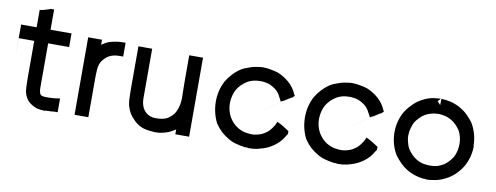

<svg xmlns="http://www.w3.org/2000/svg" viewBox="-57 -916 3113 1206"><g transform="rotate(10 1500.0 -312.5)"><path d="M188.5 -636.7H189.5H207V-616.2V-612.3V-607.4V-579.1V-550.8V-531.2V-510.7V-507.8H214.8H241.2H262.7H283.2H302.7H321.3H340.8V-490.2V-488.3V-484.4V-475.6V-465.8V-460V-455.1V-446.3V-438.5V-420.9H321.3H318.4H315.4H305.7H295.9H274.4H253.9H232.4H211.9H207V-138.7Q207 -128.9 208 -120.1Q210 -111.3 211.9 -103.5Q213.9 -100.6 215.8 -96.7Q217.8 -94.7 218.8 -92.8Q228.5 -86.9 241.2 -86.4Q253.9 -85.9 267.6 -85.9Q274.4 -85.9 280.3 -86.4Q286.1 -86.9 292 -86.9H293.9Q298.8 -86.9 305.2 -87.9Q311.5 -88.9 340.8 -92.8V-73.2V-68.4V-66.4V-57.6V-48.8V-41V-36.1V-30.3V-23.4V-4.9H325.2Q322.3 -4.9 318.4 -4.9Q292 -2 266.6 -2Q259.8 0 258.8 0Q257.8 0 257.8 0Q233.4 0 209 -5.9Q191.4 -11.7 176.8 -20.5Q162.1 -29.3 148.4 -43Q121.1 -77.1 120.1 -121.1Q118.2 -156.2 118.2 -192.4V-420.9H99.6H84H69.3H53.7H39.1H19.5Q17.6 -148.4 19.5 -441.4Q17.6 -153.3 19.5 -454.1Q17.6 -154.3 19.5 -468.8Q17.6 -156.2 19.5 -482.4Q17.6 -163.1 19.5 -507.8H39.1H42H44.9H68.4H89.8H105.5H118.2V-510.7V-533.2V-550.8V-568.4V-584V-599.6V-619.1H129.9L130.9 -621.1H137.7Q149.4 -624 153.3 -626Q158.2 -627.9 166 -629.9Q170.9 -631.8 175.8 -632.8Q180.7 -634.8 186.5 -636.7Z M536.1 -248V-206.1V-164.1V-124V-85V-55.7V-27.3V-7.8H518.6H516.6H512.7H502.9H493.2H487.3H481.4H474.6H465.8H448.2V-502H465.8H468.8H472.7H481.4H491.2H497.1H502.9H510.7H518.6H536.1V-483.4V-481.4V-477.5V-469.7Q554.7 -483.4 579.1 -494.1Q600.6 -501 624 -504.9Q645.5 -508.8 667 -508.8H685.5V-490.2V-487.3V-483.4V-473.6V-464.8V-459V-453.1V-446.3V-438.5V-420.9H667H664.1H660.2Q641.6 -420.9 625 -417Q593.8 -409.2 572.3 -387.7Q562.5 -377.9 554.7 -367.2Q540 -341.8 538.1 -313.5V-312.5Q536.1 -280.3 536.1 -248Z M1092.8 -347.7V-386.7V-424.8V-453.1V-480.5V-501H1110.4H1113.3H1117.2H1120.1H1122.1H1127.9H1135.7H1141.6H1147.5H1155.3H1163.1H1180.7V2.9H1163.1H1161.1H1157.2H1148.4H1138.7H1132.8H1127H1119.1H1110.4H1092.8V-14.6V-17.6V-20.5V-28.3Q1079.1 -18.6 1065.4 -11.7Q1048.8 -2 1032.2 2L1013.7 6.8Q991.2 12.7 959 12.7L958 11.7Q931.6 10.7 907.2 5.9Q857.4 -3.9 822.3 -43Q804.7 -60.5 793.9 -79.1Q772.5 -118.2 770.5 -158.2Q768.6 -195.3 768.6 -235.4V-501H786.1H788.1H791H800.8H810.5H816.4H822.3H830.1H838.9H856.4V-184.6Q856.4 -152.3 869.1 -125Q880.9 -102.5 900.4 -89.8Q918.9 -79.1 935.5 -76.2Q955.1 -75.2 961.9 -75.2Q980.5 -75.2 997.1 -79.1Q1013.7 -82 1029.3 -90.8Q1043 -99.6 1054.7 -111.3Q1066.4 -123 1074.2 -137.7Q1094.7 -178.7 1094.7 -228.5Q1094.7 -231.4 1093.8 -263.2Q1092.8 -294.9 1092.8 -347.7Z M1563.5 8.8Q1555.7 8.8 1549.8 6.8H1537.1H1535.2Q1506.8 2.9 1482.4 -3.9Q1454.1 -10.7 1431.6 -24.4Q1404.3 -40 1380.9 -60.5Q1358.4 -82 1340.8 -108.4L1339.8 -109.4Q1308.6 -170.9 1307.6 -243.2V-245.1Q1307.6 -315.4 1339.8 -377Q1355.5 -403.3 1378.9 -428.7Q1403.3 -454.1 1429.7 -470.7Q1450.2 -482.4 1470.7 -488.3Q1490.2 -496.1 1507.8 -500Q1547.9 -506.8 1557.6 -506.8H1559.6H1565.4Q1585.9 -506.8 1611.3 -502Q1639.6 -497.1 1661.1 -490.2Q1702.1 -472.7 1733.4 -445.3Q1750 -430.7 1762.7 -413.1Q1775.4 -396.5 1783.2 -377L1790 -365.2L1780.3 -355.5Q1774.4 -349.6 1767.6 -348.6L1762.7 -344.7L1753.9 -339.8Q1411.1 -114.3 1752 -338.9Q1749 -336.9 1747.1 -335Q1745.1 -333 1740.2 -332Q1738.3 -330.1 1735.4 -327.1L1733.4 -326.2L1726.6 -323.2L1709 -314.5L1700.2 -332L1696.3 -338.9Q1683.6 -367.2 1662.1 -384.8Q1646.5 -397.5 1621.1 -409.2Q1591.8 -418.9 1561.5 -418.9Q1538.1 -418.9 1517.6 -414.1Q1497.1 -409.2 1477.5 -397.5Q1460 -385.7 1445.3 -372.1Q1430.7 -357.4 1418.9 -338.9Q1397.5 -298.8 1396.5 -252Q1396.5 -250 1396.5 -248Q1396.5 -203.1 1418 -163.1Q1440.4 -125 1475.6 -103.5Q1502.9 -87.9 1527.3 -84Q1551.8 -80.1 1564.9 -80.1Q1578.1 -80.1 1592.8 -83Q1623 -88.9 1644.5 -102.5Q1655.3 -109.4 1665 -117.2Q1687.5 -138.7 1703.1 -168L1710.9 -185.5L1728.5 -176.8L1732.4 -174.8L1735.4 -173.8L1736.3 -172.9L1746.1 -167L1755.9 -161.1Q1763.7 -156.2 1767.1 -153.8Q1770.5 -151.4 1773.4 -149.9Q1776.4 -148.4 1789.1 -139.6V-128.9Q1789.1 -122.1 1785.2 -113.3H1783.2Q1768.6 -87.9 1754.4 -71.8Q1740.2 -55.7 1718.8 -40Q1686.5 -17.6 1656.2 -7.8Q1639.6 -2 1617.7 3.4Q1595.7 8.8 1563.5 8.8Z M2131.8 8.8Q2124 8.8 2118.2 6.8H2105.5H2103.5Q2075.2 2.9 2050.8 -3.9Q2022.5 -10.7 2000 -24.4Q1972.7 -40 1949.2 -60.5Q1926.8 -82 1909.2 -108.4L1908.2 -109.4Q1877 -170.9 1876 -243.2V-245.1Q1876 -315.4 1908.2 -377Q1923.8 -403.3 1947.3 -428.7Q1971.7 -454.1 1998 -470.7Q2018.6 -482.4 2039.1 -488.3Q2058.6 -496.1 2076.2 -500Q2116.2 -506.8 2126 -506.8H2127.9H2133.8Q2154.3 -506.8 2179.7 -502Q2208 -497.1 2229.5 -490.2Q2270.5 -472.7 2301.8 -445.3Q2318.4 -430.7 2331.1 -413.1Q2343.8 -396.5 2351.6 -377L2358.4 -365.2L2348.6 -355.5Q2342.8 -349.6 2335.9 -348.6L2331.1 -344.7L2322.3 -339.8Q1979.5 -114.3 2320.3 -338.9Q2317.4 -336.9 2315.4 -335Q2313.5 -333 2308.6 -332Q2306.6 -330.1 2303.7 -327.1L2301.8 -326.2L2294.9 -323.2L2277.3 -314.5L2268.6 -332L2264.6 -338.9Q2252 -367.2 2230.5 -384.8Q2214.8 -397.5 2189.5 -409.2Q2160.2 -418.9 2129.9 -418.9Q2106.4 -418.9 2085.9 -414.1Q2065.4 -409.2 2045.9 -397.5Q2028.3 -385.7 2013.7 -372.1Q1999 -357.4 1987.3 -338.9Q1965.8 -298.8 1964.8 -252Q1964.8 -250 1964.8 -248Q1964.8 -203.1 1986.3 -163.1Q2008.8 -125 2043.9 -103.5Q2071.3 -87.9 2095.7 -84Q2120.1 -80.1 2133.3 -80.1Q2146.5 -80.1 2161.1 -83Q2191.4 -88.9 2212.9 -102.5Q2223.6 -109.4 2233.4 -117.2Q2255.9 -138.7 2271.5 -168L2279.3 -185.5L2296.9 -176.8L2300.8 -174.8L2303.7 -173.8L2304.7 -172.9L2314.5 -167L2324.2 -161.1Q2332 -156.2 2335.4 -153.8Q2338.9 -151.4 2341.8 -149.9Q2344.7 -148.4 2357.4 -139.6V-128.9Q2357.4 -122.1 2353.5 -113.3H2351.6Q2336.9 -87.9 2322.8 -71.8Q2308.6 -55.7 2287.1 -40Q2254.9 -17.6 2224.6 -7.8Q2208 -2 2186 3.4Q2164.1 8.8 2131.8 8.8Z M2828.1 -27.3Q2785.2 -2.9 2749 2.9Q2712.9 8.8 2702.1 8.8Q2691.4 8.8 2685.5 6.8H2673.8H2671.9Q2643.6 2.9 2619.1 -4.9Q2563.5 -23.4 2524.4 -62.5Q2503.9 -83 2485.4 -107.4Q2448.2 -168.9 2446.3 -242.2V-243.2V-250Q2446.3 -318.4 2478.5 -377.9Q2495.1 -406.2 2518.6 -429.7Q2540 -454.1 2569.3 -471.7Q2620.1 -501 2662.1 -503.9Q2694.3 -506.8 2696.3 -506.8L2679.7 -487.3L2699.2 -466.8L2700.2 -506.8Q2733.4 -504.9 2763.7 -498Q2793.9 -490.2 2825.2 -472.7Q2854.5 -455.1 2874 -435.5Q2893.6 -416 2912.1 -390.6Q2949.2 -327.1 2950.2 -253.9Q2951.2 -249 2952.1 -244.1Q2950.2 -176.8 2918 -118.2Q2900.4 -88.9 2878.9 -67.4Q2856.4 -43.9 2828.1 -27.3ZM2535.2 -245.1Q2535.2 -244.1 2535.2 -241.2V-238.3V-232.4Q2537.1 -213.9 2543 -195.3Q2546.9 -177.7 2555.7 -162.1Q2580.1 -124 2615.2 -102.5Q2642.6 -86.9 2666.5 -84Q2690.4 -81.1 2699.2 -81.1Q2723.6 -81.1 2746.1 -85.9Q2767.6 -92.8 2789.1 -105.5Q2818.4 -126 2841.8 -162.1Q2861.3 -201.2 2861.3 -246.6Q2861.3 -292 2840.8 -330.1Q2829.1 -347.7 2814.5 -362.8Q2799.8 -377.9 2781.2 -388.7Q2754.9 -403.3 2731.4 -406.7Q2708 -410.2 2699.2 -410.2Q2673.8 -410.2 2651.4 -403.3Q2609.4 -392.6 2580.1 -359.4Q2566.4 -345.7 2555.7 -329.1Q2548.8 -314.5 2542 -292Q2535.2 -269.5 2535.2 -245.1Z"/></g></svg>

Font: LeFont
Style: Default
Weight: 400
Designer: Leryon MEDIA
Version: Version 1.0